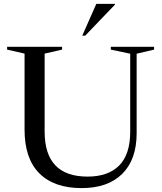

<svg xmlns="http://www.w3.org/2000/svg" viewBox="-20 -955 829 985"><path d="M648 -280V-679.5L548.5 -700.5V-715H770.5V-700.5L681 -679.5V-271.5Q681 -136.5 607.2 -63.2Q533.5 10 398.5 10Q257.5 10 181.8 -65.8Q106 -141.5 106 -290V-680L16.5 -700.5V-715H298.5V-700.5L209 -680V-280Q209 -49 429 -49Q535 -49 591.5 -106Q648 -163 648 -280ZM402 -772 474 -935H569.5V-931L417 -772Z"/></svg>

Font: Newsreader 72pt
Style: Regular
Weight: 400
Designer: Hugues Gentile
Foundry: Production Type
Version: Version 1.003; ttfautohint (v1.8.3)